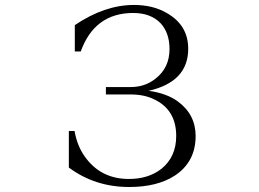

<svg xmlns="http://www.w3.org/2000/svg" viewBox="-20 -788 1040 772"><path d="M280.8 -581.1V-687Q400.9 -768.1 518.6 -768.1Q596.2 -768.1 651.9 -734.9Q736.8 -686 736.8 -591.8Q736.8 -459 577.6 -422.9Q649.4 -413.1 694.8 -380.4Q766.6 -327.6 766.6 -241.2Q766.6 -136.2 681.6 -81.1Q611.3 -36.1 499.5 -36.1Q361.8 -36.1 256.8 -114.3V-261.2H279.8Q290 -202.6 319.8 -160.2Q383.3 -68.4 498.5 -68.4Q576.7 -68.4 629.4 -109.4Q688.5 -157.7 688.5 -241.2Q688.5 -347.2 598.6 -389.2Q559.1 -408.2 504.9 -408.2H405.8V-438H505.9Q562.5 -438 604.5 -471.2Q661.6 -514.6 661.6 -590.8Q661.6 -655.8 625.5 -694.8Q585.9 -735.8 515.6 -735.8Q360.4 -735.8 304.7 -581.1Z"/></svg>

Font: I.Ming
Style: Regular
Weight: 400
Designer: Ichiten Fonts Project
Version: Version 6.11; Dec 27, 2019